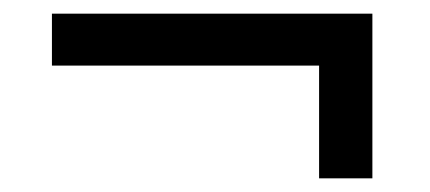

<svg xmlns="http://www.w3.org/2000/svg" viewBox="-20 -492 629 281"><path d="M56 -396V-472H525V-231H447V-396Z"/></svg>

Font: 42dot Sans Light Medium
Style: Regular
Weight: 500
Version: Version 1.000